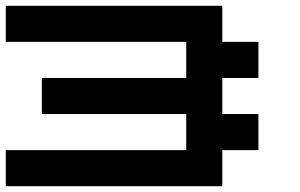

<svg xmlns="http://www.w3.org/2000/svg" viewBox="-20 -770 1040 665"><path d="M0 -687.5V-750H375H750V-687.5V-625H812.5H875V-562.5V-500H812.5H750V-437.5V-375H812.5H875V-312.5V-250H812.5H750V-187.5V-125H375H0V-187.5V-250H312.5H625V-312.5V-375H375H125V-437.5V-500H375H625V-562.5V-625H312.5H0Z"/></svg>

Font: Press Start 2P
Style: Regular
Weight: 500
Monospace: yes
Version: Version 2.14